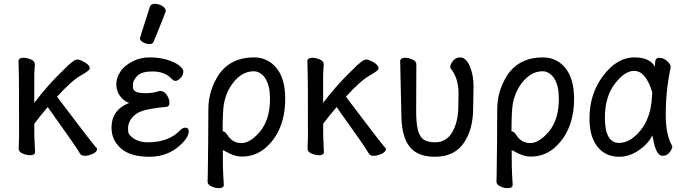

<svg xmlns="http://www.w3.org/2000/svg" viewBox="-20 -790 3540 997"><path d="M421 19Q401 19 395 7Q384 -16 228 -234Q194 -195 158 -147Q158 -60 160 -47Q162 -17 162 0Q162 16 136 16Q119 16 98 7.5Q77 -1 77 -18L79 -81Q79 -378 78 -398Q76 -454 76 -474Q78 -490 102 -490Q119 -490 140 -481.5Q161 -473 161 -456Q161 -446 158 -405V-256Q228 -349 311 -428Q362 -481 382 -481Q392 -481 408 -473Q446 -455 446 -434Q446 -424 399 -397.5Q352 -371 276 -288Q448 -60 478 -25Q484 -23 484 -15Q484 -2 462 8.5Q440 19 421 19Z M756 24Q661 24 612 -16Q559 -60 559 -127Q559 -220 652 -256Q631 -259 607.5 -286.5Q584 -314 584 -353Q584 -384 603.5 -415.5Q623 -447 665 -469.5Q707 -492 757 -492Q806 -492 846.5 -480Q887 -468 909.5 -450.5Q932 -433 932 -419Q932 -399 917 -384.5Q902 -370 893 -370Q883 -370 877 -375.5Q871 -381 866 -386Q832 -419 771 -419Q716 -419 693 -396Q670 -373 670 -350Q670 -348 670.5 -335Q671 -322 685.5 -314Q700 -306 737 -306Q773 -306 810 -318Q833 -318 846.5 -296.5Q860 -275 860 -257Q860 -236 842 -235Q751 -226 716 -213Q681 -200 663 -175.5Q645 -151 645 -125Q645 -122 646 -105.5Q647 -89 675.5 -70Q704 -51 747 -51Q853 -51 912 -110Q927 -127 942 -127Q960 -127 960 -109Q960 -76 914 -35Q850 24 756 24ZM756 -561Q740 -561 723.5 -570Q707 -579 707 -590Q707 -598 709 -600L758 -754Q762 -770 785 -770Q804 -770 822.5 -759Q841 -748 841 -732Q841 -728 778 -574Q773 -561 756 -561Z M1115 187Q1098 187 1078 178Q1058 169 1058 153Q1058 141 1059 115Q1060 89 1061 -53.5Q1062 -196 1062 -223Q1062 -320 1117 -404Q1180 -492 1298 -492Q1371 -492 1416 -436.5Q1461 -381 1461 -278Q1461 -108 1354 -18Q1302 23 1237 23Q1203 23 1170 6L1137 -11Q1137 96 1139.5 125Q1142 154 1142 171Q1142 187 1115 187ZM1234 -47Q1278 -47 1329 -105Q1382 -169 1382 -276Q1382 -328 1369.5 -359.5Q1357 -391 1337.5 -405.5Q1318 -420 1298 -420Q1228 -420 1177 -341Q1153 -303 1143 -253Q1136 -210 1136 -109H1133Q1149 -109 1161 -89Q1187 -47 1234 -47Z M1921 19Q1901 19 1895 7Q1884 -16 1728 -234Q1694 -195 1658 -147Q1658 -60 1660 -47Q1662 -17 1662 0Q1662 16 1636 16Q1619 16 1598 7.5Q1577 -1 1577 -18L1579 -81Q1579 -378 1578 -398Q1576 -454 1576 -474Q1578 -490 1602 -490Q1619 -490 1640 -481.5Q1661 -473 1661 -456Q1661 -446 1658 -405V-256Q1728 -349 1811 -428Q1862 -481 1882 -481Q1892 -481 1908 -473Q1946 -455 1946 -434Q1946 -424 1899 -397.5Q1852 -371 1776 -288Q1948 -60 1978 -25Q1984 -23 1984 -15Q1984 -2 1962 8.5Q1940 19 1921 19Z M2240 24Q2173 24 2134 -3Q2064 -51 2064 -198L2058 -474Q2060 -490 2085 -490Q2102 -490 2122 -481Q2142 -472 2142 -456Q2141 -401 2141 -210Q2141 -151 2150 -115.5Q2159 -80 2179.5 -65.5Q2200 -51 2240 -51Q2298 -51 2329 -104.5Q2360 -158 2360 -242L2361 -306Q2361 -385 2319 -436L2318 -443Q2318 -456 2332.5 -474Q2347 -492 2369 -492Q2400 -492 2419.5 -446Q2439 -400 2439 -342L2437 -230Q2437 -117 2387.5 -46.5Q2338 24 2240 24Z M2615 187Q2598 187 2578 178Q2558 169 2558 153Q2558 141 2559 115Q2560 89 2561 -53.5Q2562 -196 2562 -223Q2562 -320 2617 -404Q2680 -492 2798 -492Q2871 -492 2916 -436.5Q2961 -381 2961 -278Q2961 -108 2854 -18Q2802 23 2737 23Q2703 23 2670 6L2637 -11Q2637 96 2639.5 125Q2642 154 2642 171Q2642 187 2615 187ZM2734 -47Q2778 -47 2829 -105Q2882 -169 2882 -276Q2882 -328 2869.5 -359.5Q2857 -391 2837.5 -405.5Q2818 -420 2798 -420Q2728 -420 2677 -341Q2653 -303 2643 -253Q2636 -210 2636 -109H2633Q2649 -109 2661 -89Q2687 -47 2734 -47Z M3195 24Q3124 24 3082.5 -28Q3041 -80 3041 -175Q3041 -304 3113 -398Q3185 -492 3273 -492Q3355 -492 3381 -443Q3381 -445 3382 -467.5Q3383 -490 3405 -490Q3422 -490 3441.5 -475Q3461 -460 3463 -442Q3437 -322 3437 -193Q3437 -93 3468 -37L3471 -30Q3471 -17 3457 1Q3443 19 3422 19Q3402 19 3390.5 -4.5Q3379 -28 3373.5 -57.5Q3368 -87 3367 -87Q3348 -45 3298.5 -10.5Q3249 24 3195 24ZM3194 -48Q3234 -48 3270 -77Q3361 -150 3366 -296Q3366 -304 3367 -311Q3333 -422 3273 -422Q3223 -422 3172 -354Q3121 -286 3121 -180Q3121 -48 3194 -48Z"/></svg>

Font: LXGW WenKai Mono Medium
Style: Regular
Weight: 500
Monospace: yes
Designer: LXGW / Fontworks Inc.
Foundry: LXGW / Fontworks Inc.
Version: Version 1.520; June 14, 2025